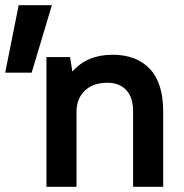

<svg xmlns="http://www.w3.org/2000/svg" viewBox="-29 -720 709 740"><path d="M150 -500H241L250 -444Q306 -509 405 -509Q497 -509 548.5 -454.5Q600 -400 600 -290V0H484V-290Q484 -345 457.5 -373Q431 -401 385 -401Q331 -401 299.5 -372Q268 -343 266 -295V0H150ZM43 -700H171L93 -440H-9Z"/></svg>

Font: Retni Sans
Style: Bold
Weight: 700
Designer: Vitaly Kuzmin
Foundry: ParaType Ltd.
Version: Version 1.00;March 2, 2019;FontCreator 11.5.0.2425 64-bit; t